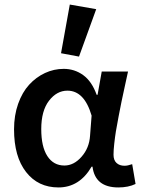

<svg xmlns="http://www.w3.org/2000/svg" viewBox="-20 -802 618 834"><path d="M233.9 12.2Q145.5 12.2 93.3 -54.7Q41 -121.6 41 -240.2Q41 -300.8 58.8 -351.1Q76.7 -401.4 106.7 -434.1Q136.7 -466.8 175.5 -484.9Q214.4 -502.9 256.8 -502.9Q303.7 -502.9 341.3 -475.8Q378.9 -448.7 399.9 -390.1H403.8L421.9 -491.2H536.1Q533.2 -477.5 522.7 -429.7Q512.2 -381.8 507.8 -360.4Q503.4 -338.9 495.4 -297.4Q487.3 -255.9 483.4 -231.4Q479.5 -207 476.3 -178.2Q473.1 -149.4 473.1 -129.9Q473.1 -106 486.3 -94Q499.5 -82 521 -82Q534.7 -82 554.2 -88.9L568.8 -2.9Q537.6 12.2 494.1 12.2Q393.1 12.2 381.8 -78.1H377.9Q325.2 12.2 233.9 12.2ZM259.8 -83Q300.8 -83 334.2 -121.1Q367.7 -159.2 371.1 -211.9L377.9 -299.8Q346.2 -408.2 272.9 -408.2Q226.6 -408.2 192.9 -364.5Q159.2 -320.8 159.2 -241.2Q159.2 -164.6 185.8 -123.8Q212.4 -83 259.8 -83ZM245.1 -570.8 283.2 -782.2 397.9 -762.2 323.2 -556.2Z"/></svg>

Font: Toshiba Sans Medium
Style: Regular
Weight: 500
Designer: Paul D. Hunt
Foundry: Toshiba Corporation
Version: Version 2.020;PS 2.0;hotconv 1.0.86;makeotf.lib2.5.63406